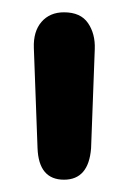

<svg xmlns="http://www.w3.org/2000/svg" viewBox="-20 -626 209 312"><path d="M35 -548 41 -385Q43 -334 84 -334Q124 -334 128 -385L134 -546Q135 -571 123 -588.5Q111 -606 84 -606Q61 -606 47.5 -590.5Q34 -575 35 -548Z"/></svg>

Font: Beiruti SemiBold
Style: Regular
Weight: 600
Designer: Arlette Boutros
Foundry: Boutros
Version: Version 1.41